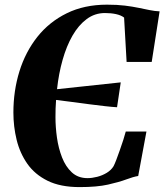

<svg xmlns="http://www.w3.org/2000/svg" viewBox="-20 -772 688 803"><path d="M313 10.5Q232.5 10.5 179 -16Q125.5 -42.5 94.2 -87.2Q63 -132 49.5 -187.5Q36 -243 36 -301.5Q36 -392 61.2 -473.5Q86.5 -555 136.2 -617.8Q186 -680.5 259.2 -716.5Q332.5 -752.5 427.5 -752.5Q470.5 -752.5 502.5 -748.5Q534.5 -744.5 559.8 -739.2Q585 -734 605.8 -729.8Q626.5 -725.5 647.5 -724.5L614.5 -513H509.5L499 -698.5Q486 -708.5 465 -713Q444 -717.5 419 -717.5Q376.5 -717.5 342.5 -692.2Q308.5 -667 283.2 -623Q258 -579 241.8 -521.5Q225.5 -464 218.5 -399L485 -427.5L469.5 -323.5Q450.5 -324.5 419.2 -328Q388 -331.5 351.8 -336.2Q315.5 -341 279.5 -345.8Q243.5 -350.5 214.5 -354Q213 -336.5 212.5 -318.2Q212 -300 212 -281.5Q212 -241 218.2 -196.5Q224.5 -152 239.5 -113.5Q254.5 -75 280.5 -51Q306.5 -27 346 -27Q365 -27 386.5 -32.5Q408 -38 426.5 -49.2Q445 -60.5 455 -77Q459.5 -85.5 466.5 -103.8Q473.5 -122 481.2 -144.2Q489 -166.5 495.8 -187.2Q502.5 -208 506 -222H592.5L558 -36Q537 -32.5 507.8 -21.5Q478.5 -10.5 432 0Q385.5 10.5 313 10.5Z"/></svg>

Font: Merriweather 120pt ExtraBold
Style: Italic
Weight: 800
Italic angle: -7.8°
Version: Version 2.101